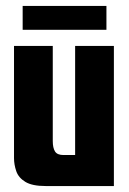

<svg xmlns="http://www.w3.org/2000/svg" viewBox="-20 -624 434 644"><path d="M133 0Q88 0 65 -14Q42 -28 34.5 -50Q27 -72 27 -94V-470H157V-151Q157 -128 164.5 -116Q172 -104 193 -104H232V-470H362V0ZM56 -524V-604H337V-524Z"/></svg>

Font: Smooch Sans ExtraBold
Style: Regular
Weight: 800
Designer: Robert E. Leuschke
Foundry: Robert E. Leuschke
Version: Version 1.010